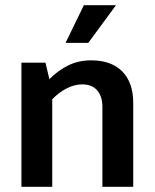

<svg xmlns="http://www.w3.org/2000/svg" viewBox="-20 -715 593 735"><path d="M180 0H62V-475H154L169 -412Q203 -446 242 -465Q281 -484 329 -484Q406 -484 448 -441.5Q490 -399 490 -321V0H372V-307Q372 -345 352.5 -368.5Q333 -392 294 -392Q265 -392 235 -376.5Q205 -361 180 -335ZM318 -551H231L301 -695H424Z"/></svg>

Font: Mukta Vaani SemiBold
Style: Regular
Weight: 600
Designer: Noopur Datye, Girish Dalvi, Yashodeep Gholap, Pallavi Karambelkar
Foundry: Ek Type
Version: Version 2.538;PS 1.000;hotconv 16.6.51;makeotf.lib2.5.65220;